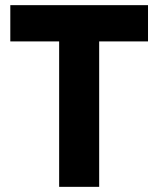

<svg xmlns="http://www.w3.org/2000/svg" viewBox="-20 -725 614 745"><path d="M209.5 0V-665.8H364.8V0ZM20 -564.3V-705H554.3V-564.3Z"/></svg>

Font: TikTok Sans Light
Style: Regular
Weight: 300
Version: Version 4.000